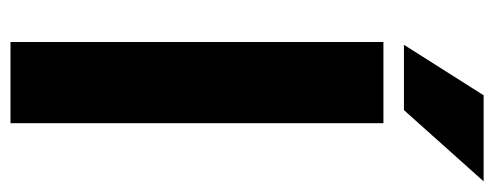

<svg xmlns="http://www.w3.org/2000/svg" viewBox="-308 -634 942 366"><g transform="rotate(90 163.0 -451.0)"><path d="M214.8 -710.9V0H60.1V-710.9ZM65.4 -750 161.6 -901.9H325.7L189.9 -750Z"/></g></svg>

Font: Roboto Condensed ExtraBold
Style: Regular
Weight: 800
Designer: Christian Robertson
Foundry: Google
Version: Version 3.008; 2023